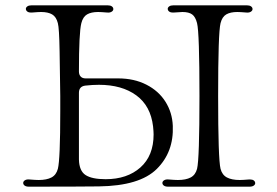

<svg xmlns="http://www.w3.org/2000/svg" viewBox="-20 -700 1040 720"><path d="M197 -613Q191 -637 175.5 -646Q160 -655 134 -655Q124 -655 100 -653H96Q87 -653 82 -657Q77 -661 77 -667Q77 -672 82.5 -676Q88 -680 98 -680H241H384Q394 -680 399.5 -676Q405 -672 405 -666Q405 -660 398.5 -656Q392 -652 382 -653Q358 -655 348 -655Q322 -655 306.5 -646Q291 -637 285 -613Q276 -578 276 -432Q276 -420 282.5 -413Q289 -406 301 -406H423Q483 -406 529 -382.5Q575 -359 600.5 -318.5Q626 -278 628 -228Q632 -130 568 -66.5Q504 -3 351 -1Q277 0 88 0Q78 0 72.5 -4Q67 -8 67 -14Q67 -20 73.5 -24Q80 -28 90 -27Q114 -25 125 -25Q155 -25 173 -34.5Q191 -44 197 -67Q206 -102 206 -283V-340Q205 -421 203.5 -508Q202 -595 197 -613ZM589 -14Q589 -20 595.5 -24Q602 -28 612 -27Q636 -25 647 -25Q677 -25 695 -34.5Q713 -44 719 -67Q728 -103 728 -340Q728 -577 719 -613Q713 -637 700.5 -646Q688 -655 664 -655Q656 -655 632 -653H628Q619 -653 614 -657Q609 -661 609 -667Q609 -672 614.5 -676Q620 -680 630 -680H763H906Q916 -680 921.5 -676Q927 -672 927 -666Q927 -660 920.5 -656Q914 -652 904 -653Q880 -655 870 -655Q844 -655 828.5 -646Q813 -637 807 -613Q798 -577 798 -340Q798 -103 807 -67Q813 -44 831 -34.5Q849 -25 879 -25Q890 -25 914 -27H918Q927 -27 932 -23Q937 -19 937 -13Q937 -8 931.5 -4Q926 0 916 0H763H610Q600 0 594.5 -4Q589 -8 589 -14ZM556 -196Q556 -206 554 -226Q545 -303 491 -342.5Q437 -382 351 -382Q327 -382 300 -379Q276 -376 276 -352V-155V-102Q277 -59 301 -43.5Q325 -28 376 -28Q457 -28 506.5 -72Q556 -116 556 -196Z"/></svg>

Font: Hina Mincho
Style: Regular
Weight: 400
Designer: satsuyako
Foundry: satsuyako
Version: Version 1.100